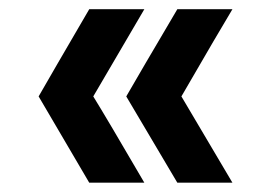

<svg xmlns="http://www.w3.org/2000/svg" viewBox="-20 -517 585 415"><path d="M292 -497.1Q264.6 -450.2 181.6 -308.6Q210 -262.7 292 -122.1Q262.7 -122.1 172.9 -122.1Q145.5 -168.9 63.5 -308.6Q90.8 -356.4 172.9 -497.1Q203.1 -497.1 292 -497.1ZM482.4 -497.1Q454.1 -450.2 372.1 -308.6Q399.4 -262.7 482.4 -122.1Q452.1 -122.1 363.3 -122.1Q335.9 -168.9 252.9 -308.6Q280.3 -356.4 363.3 -497.1Q392.6 -497.1 482.4 -497.1Z"/></svg>

Font: LeFont
Style: Regular
Weight: 700
Designer: Leryon MEDIA
Version: Version 1.0